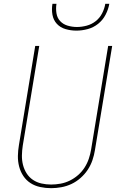

<svg xmlns="http://www.w3.org/2000/svg" viewBox="-20 -975 640 1003"><path d="M247 8Q218 8 190 2Q162 -4 139.5 -18.5Q117 -33 102 -55.5Q87 -78 80 -105Q73 -132 73.5 -160.5Q74 -189 79 -218L164 -735H185L99 -215Q95 -189 94.5 -163.5Q94 -138 100 -114Q106 -90 119 -69.5Q132 -49 152 -35.5Q172 -22 196.5 -16.5Q221 -11 247 -11Q271 -11 296 -15.5Q321 -20 344.5 -31.5Q368 -43 388 -60.5Q408 -78 422 -100Q436 -122 444 -146Q452 -170 456 -194L545 -735H566L476 -191Q472 -165 463 -138.5Q454 -112 438.5 -88.5Q423 -65 401 -45.5Q379 -26 353.5 -14Q328 -2 300.5 3Q273 8 247 8ZM379 -815Q350 -815 322.5 -823Q295 -831 277 -850.5Q259 -870 254 -898Q249 -926 254 -955H275Q271 -930 275 -905.5Q279 -881 294.5 -864.5Q310 -848 333.5 -841Q357 -834 382 -834Q407 -834 433 -841Q459 -848 480 -864.5Q501 -881 513.5 -905.5Q526 -930 530 -955H551Q546 -926 531.5 -898Q517 -870 492.5 -850.5Q468 -831 438 -823Q408 -815 379 -815Z"/></svg>

Font: Iosevka SS04 Thin Extended
Style: Italic
Weight: 100
Width: 7
Italic angle: -9°
Monospace: yes
Designer: Belleve Invis
Foundry: Belleve Invis
Version: Version 19.0.0; ttfautohint (v1.8.4)